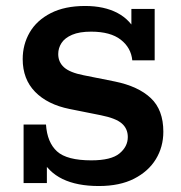

<svg xmlns="http://www.w3.org/2000/svg" viewBox="-20 -613 605 643"><path d="M311 10Q238 10 189.5 -13.5Q141 -37 117 -85L137 -76V0H59V-196H134Q138 -136 171 -106Q204 -76 286 -76Q352 -76 380 -99Q408 -122 408 -154Q408 -182 388 -199.5Q368 -217 318 -227L213 -248Q139 -263 97.5 -305.5Q56 -348 56 -415Q56 -464 79.5 -504.5Q103 -545 150 -569Q197 -593 265 -593Q329 -593 373.5 -569.5Q418 -546 440 -498H420V-583H498V-411H423Q419 -453 384.5 -480Q350 -507 285 -507Q246 -507 221.5 -496.5Q197 -486 186 -469Q175 -452 175 -432Q175 -405 194.5 -387.5Q214 -370 260 -361L365 -340Q443 -324 485 -284.5Q527 -245 527 -172Q527 -121 502 -80Q477 -39 429 -14.5Q381 10 311 10Z"/></svg>

Font: Rokkitt SemiBold
Style: Regular
Weight: 600
Designer: Vernon Adams
Foundry: Vernon Adams
Version: Version 3.103